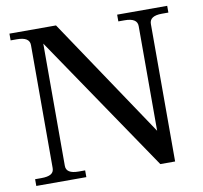

<svg xmlns="http://www.w3.org/2000/svg" viewBox="-78 -784 921 869"><g transform="rotate(-10 382.5 -350.0)"><path d="M20 -31H49Q78 -31 92.5 -39.5Q107 -48 107 -67V-632Q107 -669 49 -669H20V-700H234L602 -151V-632Q602 -669 544 -669H515V-700H745V-669H715Q658 -669 658 -632V0H590L163 -629V-67Q163 -31 220 -31H250V0H20Z"/></g></svg>

Font: Taviraj Medium
Style: Regular
Weight: 500
Designer: Katatrad Team
Foundry: CadsonDemak
Version: Version 1.030